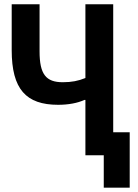

<svg xmlns="http://www.w3.org/2000/svg" viewBox="-20 -718 640 888"><path d="M459.9 149.9H579.9V-106.2H503.6V-698.2H375V-357.2C342.3 -343.8 311.1 -337.7 270.6 -337.7C192.8 -337.7 163 -373.9 163 -480.5V-698.2H34.1V-486.2C34.1 -305.4 100.5 -233.3 248.9 -233.3C296.9 -233.3 339.1 -241.5 370 -255.7H375V0H459.9Z"/></svg>

Font: Margiela Mono SemiBold
Style: Regular
Weight: 600
Designer: Mike Abbink, Paul van der Laan, Pieter van Rosmalen
Foundry: Bold Monday
Version: Version 2.003 2021